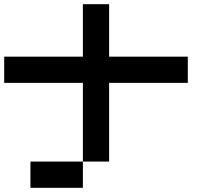

<svg xmlns="http://www.w3.org/2000/svg" viewBox="-20 -895 1040 915"><path d="M0 -500V-625H375V-875H500V-625H875V-500H500V-125H375V-500ZM125 0V-125H375V0Z"/></svg>

Font: Galmuri7 Regular
Style: Regular
Weight: 400
Designer: Lee Minseo (quiple)
Version: Version 2.399;hotconv 1.1.1;makeotfexe 2.6.0 DEVELOPMENT